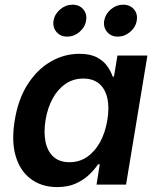

<svg xmlns="http://www.w3.org/2000/svg" viewBox="-20 -776 661 807"><path d="M220.2 10.3Q155.8 10.3 110.4 -23.2Q64.9 -56.6 46.1 -119.4Q27.3 -182.1 42 -270.5Q56.6 -360.4 96.9 -422.6Q137.2 -484.9 193.6 -517.3Q250 -549.8 313.5 -549.8Q359.9 -549.8 388.2 -534.4Q416.5 -519 431.6 -496.8Q446.8 -474.6 453.6 -454.1H459L473.6 -542.5H599.6L509.8 0H385.7L399.4 -85.4H392.1Q377.9 -64 355 -42Q332 -20 299.1 -4.9Q266.1 10.3 220.2 10.3ZM272 -94.2Q314 -94.2 346.4 -116.7Q378.9 -139.2 400.6 -178.7Q422.4 -218.3 431.2 -271Q439.9 -324.2 431.2 -363.3Q422.4 -402.3 397 -424.1Q371.6 -445.8 330.1 -445.8Q287.6 -445.8 254.9 -423.1Q222.2 -400.4 200.9 -361.1Q179.7 -321.8 171.4 -271Q163.1 -219.7 171.4 -179.7Q179.7 -139.6 204.8 -116.9Q230 -94.2 272 -94.2ZM475.1 -622.1Q446.8 -622.1 430.2 -641.8Q413.6 -661.6 418 -689.5Q422.9 -717.3 446 -736.8Q469.2 -756.3 497.6 -756.3Q526.4 -756.3 543 -736.8Q559.6 -717.3 554.7 -689.5Q550.3 -661.6 526.9 -641.8Q503.4 -622.1 475.1 -622.1ZM262.7 -622.1Q233.9 -622.1 217.3 -641.8Q200.7 -661.6 205.1 -689.5Q210 -717.3 233.2 -736.8Q256.3 -756.3 284.7 -756.3Q313.5 -756.3 330.1 -736.8Q346.7 -717.3 341.8 -689.5Q337.4 -661.6 314.2 -641.8Q291 -622.1 262.7 -622.1Z"/></svg>

Font: Inter 16pt SemiBold
Style: Italic
Weight: 600
Italic angle: -9.3988°
Version: Version 4.001;git-66647c0bb